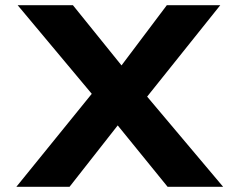

<svg xmlns="http://www.w3.org/2000/svg" viewBox="-20 -720 922 740"><path d="M626 0 370 -315 48 -700H261L508 -394L840 0ZM43 0 352 -381 485 -302 248 0ZM529 -325 398 -401 623 -700H829Z"/></svg>

Font: Lexend Mega
Style: Bold
Weight: 700
Version: Version 1.007